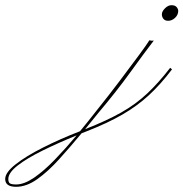

<svg xmlns="http://www.w3.org/2000/svg" viewBox="-499 -408 706 739"><path d="M148 -328Q136 -328 130 -335.5Q124 -343 124 -353Q124 -364 136 -376Q148 -388 161 -388Q175 -388 181 -380.5Q187 -373 187 -366Q187 -351 175 -339.5Q163 -328 148 -328ZM-437 311Q-479 311 -479 281Q-479 256 -439 224.5Q-399 193 -333.5 160Q-268 127 -191 97Q-175 78 -160 59Q-145 40 -130 21Q-81 -40 -38 -97Q5 -154 36 -196Q67 -238 76 -253Q81 -252 83.5 -251.5Q86 -251 93 -252Q54 -201 2 -129Q-50 -57 -120 26Q-133 42 -146 58Q-159 74 -172 90L-171 89Q-89 57 -32.5 25Q24 -7 68 -48.5Q112 -90 156 -147L163 -141Q119 -83 74 -41.5Q29 0 -28 33Q-85 66 -167 98Q-176 102 -185 105Q-229 158 -271.5 205Q-314 252 -355.5 281.5Q-397 311 -437 311ZM-467 281Q-467 294 -460.5 298Q-454 302 -437 302Q-406 302 -368 276Q-330 250 -288.5 207Q-247 164 -204 113Q-275 142 -335 171.5Q-395 201 -431 229Q-467 257 -467 281Z"/></svg>

Font: Kapakana Light
Style: Regular
Weight: 300
Designer: Kyosuke Nagai
Version: Version 1.000